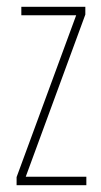

<svg xmlns="http://www.w3.org/2000/svg" viewBox="-20 -547 298 567"><path d="M235 0H29V-24L205 -502H43V-527H232V-504L56 -25H235Z"/></svg>

Font: Noto Sans Lao UI ExtCond Thin
Style: Regular
Weight: 100
Width: 2
Designer: Monotype Design Team
Foundry: Monotype Imaging Inc.
Version: Version 2.000; ttfautohint (v1.8.4.7-5d5b)